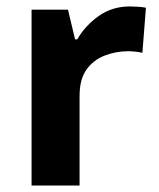

<svg xmlns="http://www.w3.org/2000/svg" viewBox="-20 -576 494 596"><path d="M383 -556Q394 -556 409 -555Q424 -554 433 -552L422 -412Q415 -414 401.5 -415.5Q388 -417 378 -417Q340 -417 305 -403.5Q270 -390 248.5 -360Q227 -330 227 -278V0H78V-546H191L213 -454H220Q244 -496 286 -526Q328 -556 383 -556Z"/></svg>

Font: Noto IKEA Simplified Chinese
Style: Bold
Weight: 700
Designer: Monotype Design Team
Foundry: Monotype Imaging Inc.
Version: Version 1.100